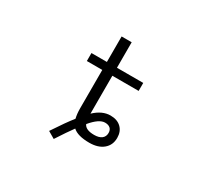

<svg xmlns="http://www.w3.org/2000/svg" viewBox="-159 -914 1318 1242"><g transform="rotate(30 500.0 -293.0)"><path d="M425.8 -80.1Q418 -112.3 418 -153.3V-440.4H302.7V-500H418V-690.4H493.2V-500H689.5V-440.4H493.2V-167V-157.2Q550.8 -211.9 612.3 -211.9Q663.1 -211.9 692.4 -183.6Q721.7 -155.3 721.7 -107.4Q721.7 -53.7 683.6 -22Q645.5 9.8 580.1 9.8Q493.2 9.8 456.1 -24.4Q422.9 20.5 369.1 103.5L317.4 73.2Q385.7 -30.3 425.8 -80.1ZM502.9 -85Q517.6 -49.8 582 -49.8Q618.2 -49.8 637.7 -64.9Q657.2 -80.1 657.2 -107.4Q657.2 -129.9 643.6 -142.1Q629.9 -154.3 604.5 -154.3Q560.5 -154.3 502.9 -85Z"/></g></svg>

Font: Gen Shin Gothic Monospace Normal
Style: Regular
Weight: 350
Designer: [Source Han Sans]
Ryoko NISHIZUKA  (kana & ideographs); Paul D. Hunt (Latin, Greek & Cyrillic); Wenlong ZHANG  (bopomofo
Version: Version 1.002.20150607